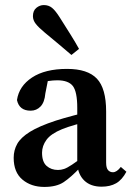

<svg xmlns="http://www.w3.org/2000/svg" viewBox="-20 -726 520 758"><path d="M155 12Q103 12 68.5 -17Q34 -46 34 -103Q34 -133 48 -158Q62 -183 98 -205.5Q134 -228 201 -250Q229 -259 270.5 -270Q312 -281 345 -289V-252Q314 -244 279 -234Q244 -224 225 -216Q181 -198 163.5 -174Q146 -150 146 -123Q146 -87 164 -71Q182 -55 209 -55Q221 -55 233 -59Q245 -63 264.5 -76Q284 -89 319 -115L331 -65H297Q260 -26 231.5 -7Q203 12 155 12ZM381 11Q338 11 313 -13Q288 -37 285 -79V-300Q285 -364 267.5 -386.5Q250 -409 206 -409Q190 -409 169.5 -406Q149 -403 121 -394L173 -428L159 -357Q156 -322 140 -305.5Q124 -289 101 -289Q56 -289 47 -331Q55 -386 106.5 -420Q158 -454 245 -454Q326 -454 362.5 -415.5Q399 -377 399 -286V-84Q399 -63 406.5 -54.5Q414 -46 426 -46Q441 -46 457 -67L479 -48Q462 -16 438.5 -2.5Q415 11 381 11ZM292 -533 262 -509Q240 -528 215.5 -548.5Q191 -569 156 -598Q133 -617 121.5 -631.5Q110 -646 110 -662Q110 -684 123.5 -695Q137 -706 153 -706Q172 -706 185.5 -695Q199 -684 216 -657Q242 -616 259.5 -588Q277 -560 292 -533Z"/></svg>

Font: Lisu Bosa ExtraBold
Style: Regular
Weight: 800
Designer: David Morse, Annie Olsen, Victor Gaultney, Frank Grießhammer (Latin)
Foundry: SIL International
Version: Version 2.000